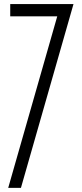

<svg xmlns="http://www.w3.org/2000/svg" viewBox="-20 -907 398 935"><path d="M82 7.8H20L258.8 -827.6H29.8V-887.2H337.9Z"/></svg>

Font: Ignotum
Style: Regular
Weight: 400
Designer: GGBot
Version: 0.10